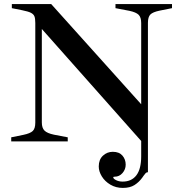

<svg xmlns="http://www.w3.org/2000/svg" viewBox="-20 -693 885 941"><path d="M464 123Q464 89 484.5 70Q505 51 533 51Q564 51 580 69.5Q596 88 596 114Q596 137 580.5 155Q565 173 542 173Q535 173 535 176Q535 183 549 190Q563 197 581 197Q625 197 648.5 166Q672 135 672 73V-2L185 -551V-93Q185 -66 198 -53Q211 -40 244 -33L312 -20V0H35V-20L94 -32Q128 -39 140.5 -51Q153 -63 153 -92V-580Q153 -603 148.5 -613.5Q144 -624 131 -630.5Q118 -637 88 -643L38 -653V-673H231L672 -182V-580Q672 -608 659.5 -620.5Q647 -633 614 -640L546 -653V-673H823V-653L763 -641Q729 -634 717 -622Q705 -610 705 -581V151Q698 151 693.5 156Q689 161 684 168Q679 175 677 178Q661 200 639 214Q617 228 582 228Q548 228 521 212Q494 196 479 171.5Q464 147 464 123Z"/></svg>

Font: Ibarra Real Nova SemiBold
Style: Regular
Weight: 600
Designer: Jose Maria Ribagorda & Octavio Pardo
Foundry: Jose Maria Ribagorda
Version: Version 1.014